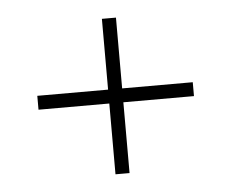

<svg xmlns="http://www.w3.org/2000/svg" viewBox="-36 -559 529 438"><g transform="rotate(-5 228.0 -340.0)"><path d="M244.1 -356H405.8V-324.2H244.1V-162.1H211.9V-324.2H49.8V-356H211.9V-518.1H244.1Z"/></g></svg>

Font: Margherita Light
Style: Regular
Weight: 300
Designer: James Puckett
Foundry: Dunwich Type Founders
Version: Version 1.008;hotconv 1.0.109;makeotfexe 2.5.65596